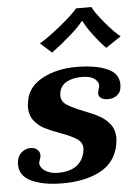

<svg xmlns="http://www.w3.org/2000/svg" viewBox="-56 -812 620 865"><g transform="rotate(-5 254.5 -380.0)"><path d="M145 -627Q182 -648 240.5 -695.5Q299 -743 321 -770H390Q403 -743 443 -695.5Q483 -648 510 -627L441 -581Q415 -607 386 -645.5Q357 -684 345 -710H341Q322 -685 278.5 -647Q235 -609 196 -581ZM-1 -92Q-1 -103 2 -115Q4 -130 21 -145.5Q38 -161 62 -161Q82 -161 94 -148.5Q106 -136 103 -119Q101 -112 99 -105.5Q97 -99 95 -93Q93 -82 102 -69Q111 -56 130.5 -47.5Q150 -39 177 -39Q228 -39 259 -61Q290 -83 298 -127Q299 -131 299 -139Q299 -166 275 -182Q251 -198 202 -216Q158 -232 131 -246Q104 -260 85 -284.5Q66 -309 66 -345Q66 -355 70 -377Q82 -439 146.5 -473Q211 -507 298 -507Q383 -507 436.5 -484.5Q490 -462 490 -411Q490 -400 487 -388Q484 -374 468.5 -362Q453 -350 429 -350Q408 -350 396 -359.5Q384 -369 387 -384Q388 -390 390.5 -398.5Q393 -407 394 -411Q397 -429 378 -444.5Q359 -460 320 -460Q279 -460 251 -445Q223 -430 217 -397Q216 -393 216 -385Q216 -358 239.5 -342.5Q263 -327 313 -307Q357 -290 384.5 -275Q412 -260 431.5 -235Q451 -210 451 -172Q451 -163 447 -139Q431 -62 363 -26Q295 10 192 10Q108 10 53.5 -14.5Q-1 -39 -1 -92Z"/></g></svg>

Font: Trirong
Style: Bold Italic
Weight: 700
Italic angle: -12°
Designer: Katatrad Team
Foundry: CadsonDemak
Version: Version 1.001